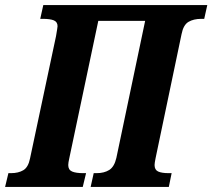

<svg xmlns="http://www.w3.org/2000/svg" viewBox="-40 -734 834 754"><path d="M-7 -54H3Q32 -54 51.5 -65.5Q71 -77 78 -112L180 -592Q186 -627 186 -631Q186 -648 171.5 -654Q157 -660 128 -660H118L130 -714H774L762 -660H751Q720 -660 700 -648Q680 -636 673 -600L571 -113Q567 -93 567 -86Q567 -67 581 -60.5Q595 -54 623 -54H634L623 0H316L328 -54H339Q369 -54 389 -66.5Q409 -79 417 -114L530 -652H346L232 -112Q228 -94 228 -86Q228 -67 243 -60.5Q258 -54 287 -54H298L285 0H-20Z"/></svg>

Font: Noto Serif CondExtraBold
Style: Italic
Weight: 800
Width: 3
Italic angle: -12°
Designer: Monotype Design Team
Foundry: Monotype Imaging Inc.
Version: Version 1.001